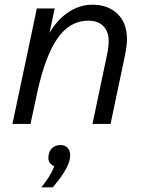

<svg xmlns="http://www.w3.org/2000/svg" viewBox="-20 -528 619 818"><path d="M33 0 137 -492H213L181 -341L146 -271Q163 -344 196.5 -397Q230 -450 276 -479Q322 -508 374 -508Q440 -508 480.5 -469Q521 -430 521 -361Q521 -348 519 -331.5Q517 -315 512 -290L451 0H374L435 -290Q439 -307 441 -324.5Q443 -342 443 -354Q443 -394 420 -417Q397 -440 356 -440Q277 -440 224.5 -364Q172 -288 138 -131L110 0ZM205 270H156Q180 241 196.5 211.5Q213 182 215 163L227 182Q208 182 197 171.5Q186 161 186 145Q186 120 200 105Q214 90 238 90Q257 90 268 102Q279 114 279 134Q279 159 261 192Q243 225 205 270Z"/></svg>

Font: Wix Madefor Text
Style: Italic
Weight: 400
Italic angle: -12°
Designer: Dalton Maag Ltd
Foundry: Dalton Maag Ltd
Version: Version 3.100